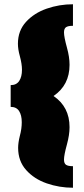

<svg xmlns="http://www.w3.org/2000/svg" viewBox="-20 -823 392 900"><path d="M322 -702Q299 -702 289.5 -695.5Q280 -689 280 -671Q280 -650 294 -599Q306 -556 306 -519Q306 -424 231 -373Q306 -322 306 -227Q306 -191 294 -147Q280 -96 280 -75Q280 -57 289.5 -50.5Q299 -44 322 -44V57Q258 57 199 36.5Q140 16 102.5 -26Q65 -68 65 -130Q65 -154 73 -186Q82 -219 82 -250Q82 -283 69.5 -302.5Q57 -322 30 -322V-424Q57 -424 70 -443.5Q83 -463 83 -496Q83 -523 73 -560Q64 -592 64 -618Q64 -679 102 -720.5Q140 -762 199 -782.5Q258 -803 322 -803Z"/></svg>

Font: Dela Gothic One
Style: Regular
Weight: 400
Designer: aratakana
Foundry: aratakana
Version: Version 1.004